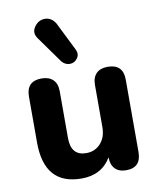

<svg xmlns="http://www.w3.org/2000/svg" viewBox="-87 -848 765 928"><g transform="rotate(-10 295.0 -384.5)"><path d="M240 -563 147 -693Q125 -723 145 -751.5Q165 -780 196.5 -780Q228 -780 248 -749L318 -608Q330 -584 316 -564.5Q302 -545 279.5 -544.5Q257 -544 240 -563ZM239 11Q56 11 56 -197V-423Q56 -499 131 -499Q167 -499 187 -479.5Q207 -460 207 -423V-193Q207 -106 282 -106Q325 -106 352.5 -136.5Q380 -167 380 -217V-423Q380 -460 399.5 -479.5Q419 -499 455 -499Q531 -499 531 -423V-68Q531 9 458 9Q422 9 403 -11Q384 -31 384 -67Q337 11 239 11Z"/></g></svg>

Font: Nunito ExtraBold
Style: Regular
Weight: 800
Designer: Vernon Adams
Foundry: Vernon Adams
Version: Version 3.602